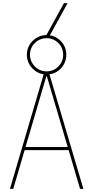

<svg xmlns="http://www.w3.org/2000/svg" viewBox="-20 -1196 590 1216"><path d="M43 0 258 -730H292L508 0H487L277 -712H273L64 0ZM131 -245V-265H419V-245ZM275 -724Q241 -724 212.5 -741Q184 -758 167 -786.5Q150 -815 150 -849Q150 -884 167 -912Q184 -940 212.5 -957Q241 -974 275 -974Q310 -974 338.5 -957Q367 -940 383.5 -912Q400 -884 400 -849Q400 -815 383.5 -786.5Q367 -758 338.5 -741Q310 -724 275 -724ZM275 -744Q319 -744 349.5 -775Q380 -806 380 -849Q380 -893 349.5 -923.5Q319 -954 275 -954Q232 -954 201 -923.5Q170 -893 170 -849Q170 -806 201 -775Q232 -744 275 -744ZM287 -956H264L385 -1176H408Z"/></svg>

Font: M PLUS Code Latin SemiExpanded Thin
Style: Regular
Weight: 250
Width: 6
Designer: Coji Morishita
Foundry: UNDERFOREST DESIGN
Version: Version 1.002; ttfautohint (v1.8.3)